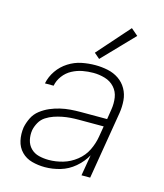

<svg xmlns="http://www.w3.org/2000/svg" viewBox="-114 -845 804 939"><g transform="rotate(15 288.0 -375.5)"><path d="M201 8Q240 8 279 -3.5Q318 -15 350.5 -42.5Q383 -70 403 -106L385 0H429L486 -343Q491 -375 488.5 -406.5Q486 -438 471 -464.5Q456 -491 431 -508Q406 -525 375 -531.5Q344 -538 312 -538Q277 -538 242.5 -531Q208 -524 176.5 -504Q145 -484 124 -453.5Q103 -423 96 -388H140Q145 -415 162.5 -438.5Q180 -462 205.5 -475.5Q231 -489 258 -494Q285 -499 312 -499Q342 -499 371 -490.5Q400 -482 419.5 -460.5Q439 -439 443.5 -409.5Q448 -380 443 -349L435 -298H301Q275 -298 249.5 -296Q224 -294 198.5 -288Q173 -282 148.5 -271.5Q124 -261 102 -244Q80 -227 68 -202.5Q56 -178 51 -153Q46 -119 53 -86.5Q60 -54 82 -31.5Q104 -9 135.5 -0.5Q167 8 201 8ZM210 -31Q184 -31 160 -37Q136 -43 119 -60Q102 -77 96.5 -101.5Q91 -126 95 -151Q99 -171 110 -190.5Q121 -210 139.5 -222Q158 -234 178.5 -241Q199 -248 219.5 -252Q240 -256 260 -257.5Q280 -259 301 -259H428L419 -205Q413 -169 396.5 -135Q380 -101 349 -76.5Q318 -52 282 -41.5Q246 -31 210 -31ZM321 -572 472 -729 437 -759 293 -596Z"/></g></svg>

Font: Iosevka Sparkle XLtObl
Style: Regular
Weight: 200
Italic angle: -9°
Designer: Belleve Invis
Foundry: Belleve Invis
Version: Version 4.5.0; ttfautohint (v1.8.3)